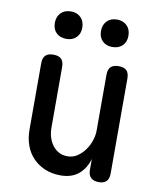

<svg xmlns="http://www.w3.org/2000/svg" viewBox="-87 -850 775 930"><g transform="rotate(10 300.0 -385.5)"><path d="M409 -234V-508Q409 -535 421.5 -547.5Q434 -560 461 -560Q487 -560 499.5 -547.5Q512 -535 512 -508V-41Q512 -15 499.5 -2.5Q487 10 462 10Q437 10 423.5 -2.5Q410 -15 410 -41V-95Q396 -46 362 -18Q328 10 274 10Q232 10 198 -4Q164 -18 139 -43.5Q114 -69 101 -104.5Q88 -140 88 -183V-508Q88 -535 100.5 -547.5Q113 -560 139 -560Q166 -560 178.5 -547.5Q191 -535 191 -508V-210Q191 -186 197.5 -164Q204 -142 216.5 -125Q229 -108 247.5 -97.5Q266 -87 292 -87Q318 -87 339.5 -101.5Q361 -116 376.5 -137.5Q392 -159 400.5 -185Q409 -211 409 -234ZM413 -646Q383 -646 364.5 -664Q346 -682 346 -713Q346 -744 364.5 -762.5Q383 -781 413 -781Q444 -781 462.5 -762.5Q481 -744 481 -713Q481 -682 462.5 -664Q444 -646 413 -646ZM187 -646Q156 -646 137.5 -664Q119 -682 119 -713Q119 -744 137.5 -762.5Q156 -781 187 -781Q217 -781 235.5 -762.5Q254 -744 254 -713Q254 -682 235.5 -664Q217 -646 187 -646Z"/></g></svg>

Font: Maple Mono Normal NL Medium
Style: Regular
Weight: 500
Monospace: yes
Designer: subframe7536
Version: Version 7.000